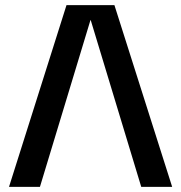

<svg xmlns="http://www.w3.org/2000/svg" viewBox="-20 -725 702 745"><path d="M15 0 238 -705H424L648 0H528L332 -647H331L135 0Z"/></svg>

Font: TikTok Sans 24pt Medium
Style: Regular
Weight: 500
Version: Version 4.000